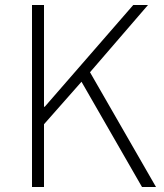

<svg xmlns="http://www.w3.org/2000/svg" viewBox="-20 -748 655 768"><path d="M108 0V-728H156V-321H159L513 -728H572L340 -459L604 0H548L306 -421L156 -251V0Z"/></svg>

Font: Noto Sans TC Thin ExtraLight
Style: Regular
Weight: 250
Version: Version 2.004-H2;hotconv 1.0.118;makeotfexe 2.5.65603